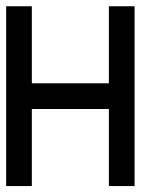

<svg xmlns="http://www.w3.org/2000/svg" viewBox="-20 -687 540 623"><path d="M0 -83.3V-666.7H83.3V-416.7H333.3V-666.7H416.7V-83.3H333.3V-333.3H83.3V-83.3Z"/></svg>

Font: GalmuriMono11 Regular
Style: Regular
Weight: 400
Designer: Lee Minseo (quiple)
Version: Version 2.399;hotconv 1.1.1;makeotfexe 2.6.0 DEVELOPMENT